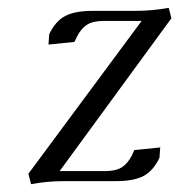

<svg xmlns="http://www.w3.org/2000/svg" viewBox="-20 -467 462 495"><path d="M53.2 -19 345.2 -413.1H248Q218.8 -413.1 203.6 -402.8Q188.5 -392.6 178.2 -372.1L171.9 -358.9L105 -352.1L106.9 -378.9Q123 -412.6 148.2 -425.8Q173.3 -439 219.2 -439H328.1Q373 -439 415 -446.8L421.9 -419.9L133.8 -25.9H250Q279.3 -25.9 294.4 -35.9Q309.6 -45.9 319.8 -65.9L326.2 -80.1L393.1 -86.9L391.1 -60.1Q375 -26.4 349.9 -13.2Q324.7 0 278.8 0H146Q101.1 0 60.1 7.8Z"/></svg>

Font: Dehuti
Style: Italic
Weight: 400
Version: Version 1.2